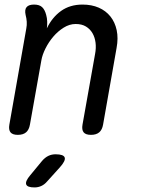

<svg xmlns="http://www.w3.org/2000/svg" viewBox="-20 -580 640 840"><path d="M129 -560Q152 -560 164 -549Q176 -538 182 -515Q186 -501 186.5 -485.5Q187 -470 185 -456Q208 -504 247 -532Q286 -560 341 -560Q381 -560 412 -546.5Q443 -533 463 -508Q483 -483 490.5 -448Q498 -413 490 -370L431 -35Q427 -12 414 -1Q401 10 378 10Q355 10 346 -1Q337 -12 341 -35L396 -344Q401 -370 398 -393.5Q395 -417 384.5 -435Q374 -453 356 -464Q338 -475 311 -475Q284 -475 258.5 -459Q233 -443 213 -419.5Q193 -396 179 -368Q165 -340 161 -316L111 -35Q107 -12 94 -1Q81 10 58 10Q35 10 26 -1Q17 -12 21 -35L95 -455Q98 -470 97 -485Q96 -500 92 -515Q87 -538 96.5 -549Q106 -560 129 -560ZM164 124Q177 109 191.5 102Q206 95 223 95Q258 95 263 109Q268 123 242 152L186 214Q175 227 161 233.5Q147 240 131 240Q99 240 94.5 226.5Q90 213 112 187Z"/></svg>

Font: Maple Mono
Style: Italic
Weight: 400
Italic angle: -10°
Monospace: yes
Designer: subframe7536
Version: Version 7.300